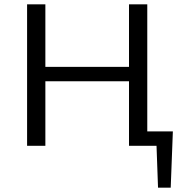

<svg xmlns="http://www.w3.org/2000/svg" viewBox="-20 -678 849 893"><path d="M774 195H715L708 0H580V-300H191V0H106V-658H191V-367H580V-658H665V-67H784Z"/></svg>

Font: Ysabeau Medium
Style: Regular
Weight: 500
Designer: Christian Thalmann (Catharsis Fonts)
Version: Version 0.003